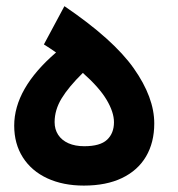

<svg xmlns="http://www.w3.org/2000/svg" viewBox="-20 -575 566 611"><path d="M25.2 -175.1Q25.2 -293.3 158.4 -408Q139.2 -421.5 119.7 -433.6L185 -555.4Q340.9 -449.6 405.9 -357.2Q470.9 -264.9 470.9 -182.2Q470.9 -121.8 444.8 -77.2Q418.7 -32.7 368.4 -8.5Q318.2 15.6 246.8 15.6Q180.8 15.6 130.5 -7.6Q80.3 -30.9 52.7 -74.2Q25.2 -117.5 25.2 -175.1ZM248.2 -109.7Q298.7 -109.7 320.7 -130.3Q342.7 -150.9 342.7 -186.1Q342.7 -218 319.2 -257.5Q295.8 -296.9 243.6 -343Q198.2 -298.3 176 -261.7Q153.8 -225.1 153.8 -186.4Q153.8 -163.4 165.1 -146Q176.5 -128.6 197.8 -119.1Q219.1 -109.7 248.2 -109.7Z"/></svg>

Font: Riot Sans AR Bold
Style: Regular
Weight: 400
Designer: Bonnie Shaver-Troup, Thomas Jockin
Foundry: Lexend
Version: Version 1.001